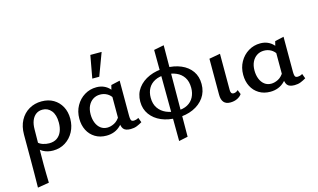

<svg xmlns="http://www.w3.org/2000/svg" viewBox="-110 -1048 2770 1675"><g transform="rotate(-15 1274.5 -211.0)"><path d="M50 289Q51 227 51.5 165.5Q52 104 52 44Q52 -16 52 -74.5Q52 -133 52 -189Q52 -263 81 -317Q110 -371 160.5 -400.5Q211 -430 274 -430Q336 -430 381.5 -403Q427 -376 452.5 -329Q478 -282 478 -220Q478 -155 450 -102.5Q422 -50 373.5 -19.5Q325 11 263 11Q213 11 174.5 -10Q136 -31 119 -66L144 -97Q160 -78 189 -68.5Q218 -59 246 -59Q288 -59 316 -78Q344 -97 358.5 -131.5Q373 -166 373 -212Q373 -283 342 -320.5Q311 -358 263 -358Q229 -358 204.5 -340Q180 -322 166.5 -289Q153 -256 153 -208Q152 -137 151.5 -81Q151 -25 150.5 21Q150 67 150 108Q150 149 151 188.5Q152 228 153 272Z M746 6Q688 6 644.5 -20.5Q601 -47 577.5 -93Q554 -139 554 -198Q554 -263 583 -314.5Q612 -366 660.5 -395.5Q709 -425 768 -425Q805 -425 834.5 -412Q864 -399 885 -376Q906 -353 917 -320L893 -290Q874 -323 845.5 -339Q817 -355 783 -355Q746 -355 718 -336.5Q690 -318 674.5 -285.5Q659 -253 659 -209Q659 -167 672.5 -133Q686 -99 711.5 -79.5Q737 -60 772 -60Q802 -60 834.5 -76.5Q867 -93 891 -134L926 -115Q904 -74 877.5 -47Q851 -20 818 -7Q785 6 746 6ZM965 5Q917 5 899.5 -18Q882 -41 882 -91V-339L900 -410L980 -428V-110Q980 -88 984.5 -73.5Q989 -59 1011 -59Q1019 -59 1030 -62Q1041 -65 1053 -72L1069 -29Q1046 -15 1021 -5Q996 5 965 5ZM754 -507 791 -711H893L817 -507Z M1381 15Q1301 15 1239.5 -11.5Q1178 -38 1142 -87.5Q1106 -137 1106 -204Q1106 -274 1144 -325Q1182 -376 1247 -404Q1312 -432 1394 -432Q1473 -432 1534 -406Q1595 -380 1629 -331.5Q1663 -283 1663 -215Q1663 -145 1626.5 -93.5Q1590 -42 1526.5 -13.5Q1463 15 1381 15ZM1345 215 1340 -609 1431 -627 1426 198ZM1394 -44Q1453 -44 1491 -65Q1529 -86 1548 -123Q1567 -160 1567 -206Q1567 -264 1542.5 -301Q1518 -338 1476 -356.5Q1434 -375 1381 -375Q1322 -375 1282.5 -354.5Q1243 -334 1223 -298Q1203 -262 1203 -214Q1203 -157 1229 -119.5Q1255 -82 1298.5 -63Q1342 -44 1394 -44Z M1864 6Q1825 6 1805.5 -17Q1786 -40 1786 -84V-410L1886 -428V-100Q1886 -82 1892.5 -73Q1899 -64 1914 -64Q1924 -64 1934.5 -69Q1945 -74 1953 -82L1969 -42Q1955 -21 1927.5 -7.5Q1900 6 1864 6Z M2226 6Q2168 6 2124.5 -20.5Q2081 -47 2057.5 -93Q2034 -139 2034 -198Q2034 -263 2063 -314.5Q2092 -366 2140.5 -395.5Q2189 -425 2248 -425Q2285 -425 2314.5 -412Q2344 -399 2365 -376Q2386 -353 2397 -320L2373 -290Q2354 -323 2325.5 -339Q2297 -355 2263 -355Q2226 -355 2198 -336.5Q2170 -318 2154.5 -285.5Q2139 -253 2139 -209Q2139 -167 2152.5 -133Q2166 -99 2191.5 -79.5Q2217 -60 2252 -60Q2282 -60 2314.5 -76.5Q2347 -93 2371 -134L2406 -115Q2384 -74 2357.5 -47Q2331 -20 2298 -7Q2265 6 2226 6ZM2445 5Q2397 5 2379.5 -18Q2362 -41 2362 -91V-339L2380 -410L2460 -428V-110Q2460 -88 2464.5 -73.5Q2469 -59 2491 -59Q2499 -59 2510 -62Q2521 -65 2533 -72L2549 -29Q2526 -15 2501 -5Q2476 5 2445 5Z"/></g></svg>

Font: Ysabeau Infant SemiBold
Style: Regular
Weight: 600
Designer: Christian Thalmann (Catharsis Fonts)
Version: Version 2.002; featfreeze: ss01,ss02,lnum